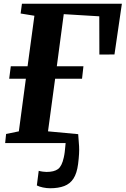

<svg xmlns="http://www.w3.org/2000/svg" viewBox="-20 -763 670 1024"><path d="M247 241Q229 241 208.8 236.8Q188.5 232.5 176.5 226L186.5 148Q197 151 209.2 152.5Q221.5 154 228 154Q268.5 154 289.2 138.8Q310 123.5 320 77.5Q323.5 62.5 325.2 48Q327 33.5 328 20.8Q329 8 330 0H7.5L12.5 -48.5L80.5 -62.5L118 -343H29L37.5 -409.5H127L163.5 -679L90 -691L97 -743H630L590.5 -472.5L510 -472L509.5 -676L320 -687.5L283 -409.5H425L417.5 -343H274L236 -62.5L397 -47.5Q399.5 -18 401.8 17.2Q404 52.5 396.5 112Q390 161.5 371.8 189.5Q353.5 217.5 322.5 229.2Q291.5 241 247 241Z"/></svg>

Font: Merriweather ExtraBold
Style: Italic
Weight: 800
Italic angle: -7.8°
Version: Version 2.101